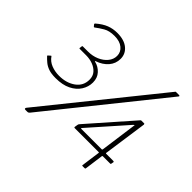

<svg xmlns="http://www.w3.org/2000/svg" viewBox="-166 -981 1215 1215"><g transform="rotate(45 441.0 -374.0)"><path d="M113 -685Q112 -687 111.5 -689.5Q111 -692 113 -694Q150 -726 183.5 -739Q217 -752 255 -752Q317 -752 351.5 -723.5Q386 -695 386 -651Q386 -608 358.5 -576Q331 -544 284 -528Q281 -527 281 -525.5Q281 -524 285 -523Q319 -515 343.5 -488.5Q368 -462 368 -421Q368 -382 346.5 -348Q325 -314 283.5 -293.5Q242 -273 181 -273Q142 -273 117.5 -281.5Q93 -290 76 -304Q59 -318 44 -334Q42 -337 44 -339L60 -353Q62 -355 64 -353Q84 -324 116.5 -311.5Q149 -299 186 -299Q251 -299 295.5 -331Q340 -363 340 -418Q340 -450 322 -470.5Q304 -491 276 -501.5Q248 -512 216 -512H159Q152 -512 154 -517L156 -533Q156 -537 161 -537H207Q247 -537 281 -551.5Q315 -566 336 -591.5Q357 -617 357 -648Q357 -682 330 -704Q303 -726 256 -726Q210 -726 181 -709Q152 -692 130 -675Q124 -670 120 -677L113 -685ZM220 -3Q216 1 213 2.5Q210 4 204 4H188Q181 4 180 -0.5Q179 -5 183 -10L776 -746Q778 -750 781 -750Q784 -750 788 -750H808Q812 -750 814.5 -748Q817 -746 813 -741ZM749 -464Q751 -466 752.5 -466.5Q754 -467 757 -467H779Q784 -467 784 -460L742 -165Q742 -161 745 -161H809Q816 -161 816 -156L813 -140Q813 -137 811.5 -136Q810 -135 807 -135H742Q737 -135 737 -130L720 -5Q719 -2 718 -1Q717 0 713 0H694Q690 0 691 -6L708 -130Q710 -135 704 -135H490Q484 -135 485 -142L488 -161Q489 -166 490 -168.5Q491 -171 495 -175L749 -464ZM706 -161Q710 -161 711 -166L745 -414Q746 -417 744 -416.5Q742 -416 737 -411L523 -169Q516 -161 523 -161Z"/></g></svg>

Font: Libre Franklin Thin
Style: Italic
Weight: 100
Italic angle: -8°
Designer: Pablo Impallari, Rodrigo Fuenzalida, Nhung Nguyen
Foundry: Impallari Type
Version: Version 3.000